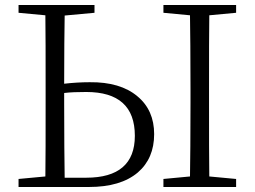

<svg xmlns="http://www.w3.org/2000/svg" viewBox="-20 -746 1016 766"><path d="M335 0C419 0 484 -19 530 -58C573 -95 595 -146 595 -211C595 -274 573 -325 528 -362C483 -400 419 -419 338 -418C305 -418 271 -416 236 -412C236 -534 237 -625 238 -684L357 -695V-726H54V-695L161 -685C162 -620 162 -522 162 -391V-335C162 -204 162 -107 161 -42L54 -32V0ZM922 0V-32L815 -42C814 -107 814 -205 814 -335V-391C814 -523 814 -621 815 -685L922 -695V-726H632V-695L738 -685C739 -620 740 -522 740 -391V-335C740 -204 739 -106 738 -42L632 -32V0ZM238 -37C237 -102 236 -202 236 -335V-375C260 -378 289 -379 324 -379C453 -379 518 -321 518 -204C518 -93 453 -37 324 -37Z"/></svg>

Font: AllPunType Light
Style: Regular
Weight: 300
Version: 1.0